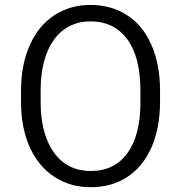

<svg xmlns="http://www.w3.org/2000/svg" viewBox="-20 -764 749 794"><path d="M641.8 -389.9C641.8 -462 629.7 -524.9 606 -578.8C594.5 -605.5 579.8 -629.2 563.2 -649.9C546.6 -670 527 -687.2 505.3 -701.3C462 -729.5 411.6 -743.6 354.2 -743.6C335.5 -743.6 317.4 -742.1 300.3 -739C282.6 -735.5 266 -731 250.4 -724.4C234.3 -717.9 219.1 -710.3 204.5 -700.8C160.7 -672 127 -631.2 103.3 -577.3C79.1 -523.4 67 -461 67 -389.9V-336C67.5 -266.5 80.1 -205.5 104.3 -152.6C116.4 -126.4 131 -103.3 147.6 -83.6C164.2 -63.5 183.9 -46.3 205.5 -32.2C248.9 -4 298.7 10.1 355.2 10.1C413.1 10.1 463.5 -4 506.3 -32.2C549.1 -59.9 582.4 -100.8 606 -153.7C629.7 -207.6 641.8 -270.5 641.8 -342.6ZM560.7 -335C559.7 -246.3 541.6 -177.8 506.3 -130C470.5 -81.1 420.2 -56.9 355.2 -56.9C290.2 -56.9 239.3 -82.6 202.5 -134C190.4 -151.1 180.4 -170.3 172.3 -191.4C164.2 -212.6 158.2 -235.8 154.2 -261C150.1 -286.1 148.1 -313.4 148.1 -342.6V-398C148.6 -440.8 153.7 -479.6 163.2 -513.4C172.3 -547.1 185.9 -576.3 204 -601C213.1 -613.6 223.2 -624.2 234.3 -633.8C244.8 -642.8 256.4 -650.4 269 -656.9C281.6 -663 294.7 -667.5 309.3 -671C323.4 -674.1 338.5 -675.6 354.2 -675.6C419.1 -675.6 470 -650.9 506.8 -601C542.6 -552.1 560.2 -482.1 560.7 -390.9Z"/></svg>

Font: Vazir FD Light
Style: Regular
Weight: 300
Foundry: DejaVu fonts team - Redesigned by Saber Rastikerdar
Version: Version 21.10;October 20, 2019;FontCreator 12.0.0.2547 64-bi